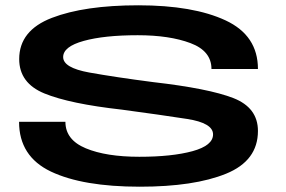

<svg xmlns="http://www.w3.org/2000/svg" viewBox="-20 -702 1079 725"><path d="M508 3Q713 3 833.5 -46Q954 -95 954 -207.5Q954 -295.5 860.8 -331.8Q767.5 -368 558 -392Q415.5 -410.5 317 -428.2Q218.5 -446 218.5 -486.5Q218.5 -526 296 -547.5Q373.5 -569 500 -569Q620 -569 699.2 -539.2Q778.5 -509.5 778.5 -441.5H954Q954 -568 831.8 -625Q709.5 -682 502.5 -682Q299 -682 175.8 -634.5Q52.5 -587 52.5 -479Q52.5 -388 148 -349Q243.5 -310 440 -288Q589 -268 686.8 -252.8Q784.5 -237.5 784.5 -194.5Q784.5 -152.5 707 -131.2Q629.5 -110 506 -110Q381 -110 304 -142Q227 -174 227 -242H52Q52 -111.5 172.2 -54.2Q292.5 3 508 3Z"/></svg>

Font: Anybody ExtraExpanded SemiBold
Style: Regular
Weight: 600
Width: 8
Version: Version 1.113;gftools[0.9.25]